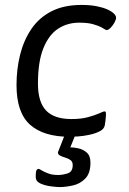

<svg xmlns="http://www.w3.org/2000/svg" viewBox="-20 -549 525 779"><path d="M311 -529Q345 -529 371 -524Q397 -519 415 -511Q433 -503 442 -494Q451 -485 451 -477Q451 -470 445 -458.5Q439 -447 429.5 -437Q420 -427 412 -427Q410 -427 404.5 -430.5Q399 -434 390 -439Q378 -445 357 -451Q336 -457 301 -457Q254 -457 216.5 -433Q179 -409 156.5 -354.5Q134 -300 134 -210Q134 -135 167 -100.5Q200 -66 270 -66Q309 -66 336.5 -73.5Q364 -81 380 -88Q389 -92 395 -94.5Q401 -97 404 -97Q407 -97 408.5 -95Q410 -93 410 -85Q410 -84 409.5 -77Q409 -70 408 -60Q407 -50 405 -40Q402 -25 384 -16Q366 -7 342.5 -2Q319 3 297 4.5Q275 6 263 6Q157 6 102 -43Q47 -92 47 -204Q47 -268 61.5 -326.5Q76 -385 107 -431Q138 -477 188.5 -503Q239 -529 311 -529ZM285 0 260 62 250 49H269Q280 49 298.5 53Q317 57 332 70Q347 83 347 111Q347 154 326 175.5Q305 197 275.5 203.5Q246 210 222 210Q210 210 186.5 207Q163 204 144 195.5Q125 187 125 169Q125 144 129 140Q133 136 137 136Q139 136 148.5 142Q158 148 175 154.5Q192 161 215 161Q234 161 254.5 154.5Q275 148 275 121Q275 107 266 100.5Q257 94 245 90.5Q233 87 224 82.5Q215 78 215 69Q215 69 217.5 62.5Q220 56 226 41Q232 26 242 0Z"/></svg>

Font: Asap VF Beta
Style: Italic
Weight: 400
Italic angle: -6°
Designer: Pablo Cosgaya
Foundry: Pablo Cosgaya
Version: Version 1.007